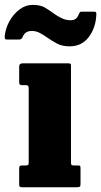

<svg xmlns="http://www.w3.org/2000/svg" viewBox="-70 -786 425 806"><path d="M40 -428.5H22.5Q10.5 -428.5 10.5 -439V-506.5Q10.5 -520 24.5 -520H216.5Q223.5 -520 225.8 -518.5Q228 -517 228 -510V-104Q228 -97 229.8 -94.2Q231.5 -91.5 238.5 -91.5H254.5Q263 -91.5 265.5 -90Q268 -88.5 268 -80V-14.5Q268 -4.5 265 -2.2Q262 0 251.5 0H23.5Q15.5 0 13 -2.2Q10.5 -4.5 10.5 -12.5V-77Q10.5 -86.5 13 -89Q15.5 -91.5 24.5 -91.5H38Q45.5 -91.5 48 -93.5Q50.5 -95.5 50.5 -103.5V-415.5Q50.5 -428.5 40 -428.5ZM222.5 -591.5Q191 -591.5 169.2 -603.2Q147.5 -615 129.5 -627.5Q112 -640 96.5 -648Q81 -656 64 -656Q45.5 -656 36.2 -647.2Q27 -638.5 23.5 -627Q18.5 -620 9.5 -620H-39.5Q-48 -620 -49.2 -623.8Q-50.5 -627.5 -50 -635Q-47 -667 -30.5 -696.8Q-14 -726.5 11.5 -746Q37 -765.5 68 -765.5Q99.5 -765.5 118.8 -754Q138 -742.5 155.5 -729.5Q172 -717.5 189.8 -709.2Q207.5 -701 227 -701Q252 -701 260.5 -726Q263.5 -731 265 -734Q266.5 -737 273.5 -737H325Q331.5 -737 333 -734.5Q334.5 -732 334.5 -726Q332.5 -670.5 303 -631Q273.5 -591.5 222.5 -591.5Z"/></svg>

Font: Besley* Condensed Heavy
Style: Regular
Weight: 800
Width: 3
Designer: Owen Earl
Foundry: indestructible type*
Version: Version 3.000; ttfautohint (v1.8.3)